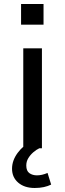

<svg xmlns="http://www.w3.org/2000/svg" viewBox="-20 -739 324 957"><path d="M96 0V-498H189V0ZM85 -616V-719H197V-616ZM153 198Q102 198 71 171.5Q40 145 40 102Q40 61 68 23Q96 -15 141 -38L176 0Q161 7 146 20Q131 33 121 49.5Q111 66 111 86Q111 113 126.5 124Q142 135 164 135Q177 135 190 132Q203 129 217 123L235 181Q219 189 198.5 193.5Q178 198 153 198Z"/></svg>

Font: Nunito Sans 6pt
Style: Regular
Weight: 400
Version: Version 3.101;gftools[0.9.27]